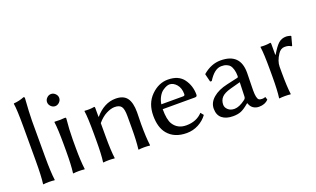

<svg xmlns="http://www.w3.org/2000/svg" viewBox="-76 -1103 2496 1518"><g transform="rotate(-20 1172.0 -344.0)"><path d="M89.8 -200.2V-481.9Q89.8 -625 81.1 -674.8L83 -678.2Q127.9 -681.2 169.9 -698.2Q178.7 -698.2 179.2 -688Q170.4 -566.9 169.9 -500V-200.2Q169.9 -66.4 179.2 0L176.8 2.9Q158.7 0 129.9 0Q101.1 0 83 2.9L81.1 0Q89.8 -64 89.8 -200.2Z M347.4 -561.5Q332 -577.1 332 -597.2Q332 -617.2 347.4 -632.6Q362.8 -647.9 382.8 -647.9Q402.8 -647.9 418.5 -632.6Q434.1 -617.2 434.1 -597.2Q434.1 -577.1 418.5 -561.5Q402.8 -545.9 382.8 -545.9Q362.8 -545.9 347.4 -561.5ZM341.8 -234.9Q341.8 -367.7 333 -429.2L335 -432.1Q377.9 -429.2 421.9 -433.1Q427.7 -433.1 429.4 -431.6Q431.2 -430.2 431.2 -422.9Q422.4 -338.9 421.9 -251V-180.2Q421.9 -71.3 431.2 0L428.7 2.9Q410.6 0 381.8 0Q353 0 335 2.9L333 0Q341.8 -66.9 341.8 -180.2Z M971.7 -180.2Q971.7 -66.4 981 0L978.5 2.9Q960.4 0 931.6 0Q902.8 0 884.8 2.9L882.8 0Q891.6 -66.9 891.6 -180.2V-277.8Q891.6 -336.9 875.7 -357.9Q859.9 -378.9 819.8 -378.9Q789.1 -378.9 749.5 -358.9Q710 -338.9 674.8 -296.9V-180.2Q674.8 -64 683.6 0L681.6 2.9Q663.6 0 634.8 0Q606 0 587.9 2.9L585.9 0Q594.7 -61 594.7 -180.2V-234.9Q594.7 -373 585.9 -429.2L587.9 -432.1Q631.8 -428.2 668.9 -435.1Q674.8 -435.1 674.8 -424.8V-352.1L676.8 -349.1Q753.9 -439 849.6 -439Q915.5 -439 944.6 -399.9Q973.6 -360.8 973.6 -280.8Q973.6 -264.6 972.7 -230.5Q971.7 -196.3 971.7 -180.2Z M1175.3 -272.9H1359.4Q1373.5 -272.9 1373.5 -287.1Q1373.5 -338.9 1346.9 -368.9Q1320.3 -398.9 1289.1 -398.9Q1277.8 -398.9 1263.7 -393.6Q1249.5 -388.2 1231 -375.5Q1212.4 -362.8 1196.8 -335.9Q1181.2 -309.1 1175.3 -272.9ZM1442.4 -104 1462.4 -79.1Q1433.6 -39.1 1387.5 -14.6Q1341.3 9.8 1288.1 9.8Q1184.1 9.8 1129.4 -56.2Q1084.5 -110.4 1084.5 -209Q1084.5 -313 1147.9 -376Q1211.4 -439 1289.1 -439Q1378.9 -439 1420.7 -382.1Q1462.4 -325.2 1462.4 -250Q1462.4 -232.9 1444.3 -232.9H1172.4Q1172.4 -144 1196.3 -106Q1232.4 -48.8 1305.2 -48.8Q1391.6 -48.8 1442.4 -104Z M1817.9 -225.1 1732.9 -202.1Q1677.7 -187 1655.8 -162.6Q1633.8 -138.2 1633.8 -102.1Q1633.8 -78.1 1654.3 -59.6Q1674.8 -41 1708 -41Q1748 -41 1799.8 -80.1Q1814 -89.8 1814 -106ZM1817.9 -47.9H1814Q1773.9 -13.7 1746.3 -2Q1718.8 9.8 1677.7 9.8Q1619.6 9.8 1586.2 -17.1Q1552.7 -43.9 1552.7 -98.1Q1552.7 -148.9 1597.2 -187.5Q1641.6 -226.1 1718.8 -243.2L1812 -264.2Q1818.8 -266.1 1818.8 -275.9Q1818.8 -308.1 1811.8 -331.5Q1804.7 -355 1795.7 -366.5Q1786.6 -377.9 1771.7 -384.5Q1756.8 -391.1 1746.8 -392.6Q1736.8 -394 1722.7 -394Q1665.5 -394 1612.8 -309.1L1599.6 -310.1L1583 -377L1585.9 -380.9Q1654.8 -439 1732.9 -439Q1897.9 -439 1897.9 -276.9Q1897.9 -273.4 1897.5 -252.7Q1897 -231.9 1896.5 -208.3Q1896 -184.6 1895.5 -160.2Q1895 -135.7 1895 -126Q1895 -63 1911.6 -47.9Q1919.9 -40.5 1940.9 -40.5Q1953.1 -40.5 1967.8 -45.9L1975.6 -21Q1946.3 9.8 1896 9.8Q1867.7 9.8 1846.9 -4.9Q1826.2 -19.5 1817.9 -47.9Z M2155.8 -334 2158.7 -332Q2193.8 -392.1 2220.2 -415.5Q2246.6 -439 2285.6 -439Q2297.9 -439 2321.8 -432.1L2325.7 -428.2L2305.7 -354L2297.9 -352.1Q2282.7 -366.2 2245.6 -366.2Q2212.4 -366.2 2189.9 -331.1Q2155.8 -279.3 2155.8 -231.9V-180.2Q2155.8 -68.4 2164.6 0L2162.6 2.9Q2144.5 0 2115.7 0Q2086.9 0 2068.8 2.9L2066.9 0Q2075.7 -62 2075.7 -180.2V-234.9Q2075.7 -373 2066.9 -429.2L2068.8 -432.1Q2112.8 -428.2 2149.9 -435.1Q2155.8 -435.1 2155.8 -424.8Z"/></g></svg>

Font: Biolilbert
Style: Regular
Weight: 400
Designer: Philipp H. Poll
Foundry: Philipp H. Poll
Version: Version 1.1.0